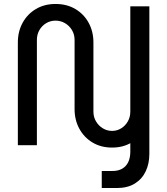

<svg xmlns="http://www.w3.org/2000/svg" viewBox="-20 -732 843 968"><path d="M493 216V130H547Q590 130 613.5 104.5Q637 79 637 32V-284H733V44Q733 93 714.5 132Q696 171 659.5 193.5Q623 216 569 216ZM545 12Q489 12 446.5 -13.5Q404 -39 380 -83Q356 -127 356 -182V-531Q356 -558 343 -580Q330 -602 308 -615Q286 -628 260 -628Q234 -628 212.5 -615Q191 -602 178.5 -580Q166 -558 166 -531V0H70V-518Q70 -573 94 -617Q118 -661 161 -686.5Q204 -712 260 -712Q317 -712 360 -686.5Q403 -661 427 -617Q451 -573 451 -518V-169Q451 -142 464 -120Q477 -98 498.5 -85Q520 -72 545 -72Q570 -72 591 -85Q612 -98 624.5 -120Q637 -142 637 -169V-700H733V-182Q733 -127 709 -83Q685 -39 643 -13.5Q601 12 545 12Z"/></svg>

Font: MuseoModerno Thin
Style: Regular
Weight: 400
Version: Version 1.003